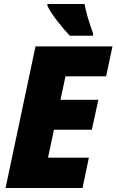

<svg xmlns="http://www.w3.org/2000/svg" viewBox="-20 -948 587 968"><path d="M332 -768H449V-781C428 -836 414 -887 406 -928H219V-919C240 -874 295 -807 332 -768ZM8 0H396L428 -153H222L252 -294H443L476 -445H285L310 -563H515L547 -714H159Z"/></svg>

Font: Noto Sans SemiCondensed Black
Style: Italic
Weight: 900
Width: 4
Italic angle: -12°
Designer: Monotype Design Team
Foundry: Monotype Imaging Inc.
Version: Version 2.013